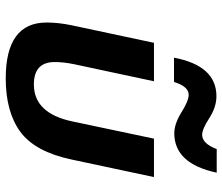

<svg xmlns="http://www.w3.org/2000/svg" viewBox="-74 -702 790 683"><g transform="rotate(90 321.5 -360.0)"><path d="M258.3 15.1Q59.6 15.1 59.6 -130.4Q59.6 -171.9 69.3 -218.8L131.8 -512.2H268.6L208 -228.5Q200.2 -190.9 200.2 -159.2Q200.2 -85 279.8 -85Q382.8 -85 411.6 -222.7L472.7 -512.2H609.4L546.9 -218.8Q519.5 -89.4 448.7 -37.1Q377.9 15.1 258.3 15.1ZM271 -583.5H184.6Q213.4 -734.4 321.8 -734.4Q360.4 -734.4 399.7 -709Q439 -683.6 459 -683.6Q490.2 -683.6 509.8 -735.4H593.8Q561.5 -584.5 453.6 -584.5Q419.9 -584.5 378.9 -610.1Q337.9 -635.7 316.9 -635.7Q287.1 -635.7 271 -583.5Z"/></g></svg>

Font: Cadman
Style: Bold Italic
Weight: 700
Italic angle: -12°
Designer: Paul James MIller
Foundry: High-Logic / Made with FontCreator
Version: Version 2.114;March 28, 2021;FontCreator 13.0.0.2683 64-bit